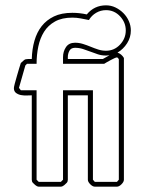

<svg xmlns="http://www.w3.org/2000/svg" viewBox="-20 -699 534 719"><path d="M425 -477Q425 -478 422.5 -481Q420 -484 418 -484Q415 -484 408.5 -481Q402 -478 394.5 -474Q387 -470 380 -466Q373 -462 370 -460H216V-485Q216 -506 227 -522.5Q238 -539 261 -539Q276 -539 290.5 -534.5Q305 -530 319.5 -524Q334 -518 348 -513.5Q362 -509 377 -509Q408 -509 429.5 -532Q451 -555 451 -585Q451 -615 429.5 -638Q408 -661 377 -661Q357 -661 340 -651Q323 -641 313 -624Q298 -627 282.5 -630Q267 -633 251 -633Q212 -633 186 -618.5Q160 -604 145 -580Q130 -556 123.5 -525Q117 -494 117 -460H81L75 -454L51 -370L58 -361H117V-26L125 -18H208L216 -26V-361H328V-26L335 -18H418L425 -26ZM444 -26Q444 -18 435 -9Q426 0 418 0H335Q327 0 318 -9Q309 -18 309 -26V-342H234V-26Q234 -19 230 -14.5Q226 -10 221 -6Q219 -4 215 -2Q211 0 208 0H125Q122 0 118 -2Q114 -4 112 -6Q107 -10 103 -14.5Q99 -19 99 -26V-342Q92 -342 80.5 -341.5Q69 -341 58.5 -343Q48 -345 40 -351Q32 -357 32 -369Q32 -373 35.5 -386.5Q39 -400 43.5 -415Q48 -430 52 -444Q56 -458 58 -463Q65 -469 68.5 -472.5Q72 -476 76 -477Q80 -478 85 -478Q90 -478 99 -478Q100 -515 109 -546.5Q118 -578 136 -601Q154 -624 182 -637.5Q210 -651 251 -651Q278 -651 305 -645Q333 -679 377 -679Q396 -679 412.5 -671Q429 -663 442 -650Q455 -637 462.5 -620Q470 -603 470 -585Q470 -559 456 -537Q442 -515 420 -502Q435 -497 444 -482ZM390 -492Q387 -492 383.5 -491.5Q380 -491 377 -491Q361 -491 347 -495.5Q333 -500 319 -505.5Q305 -511 290.5 -515.5Q276 -520 261 -520Q246 -520 240 -509Q234 -498 234 -485V-478H365Z"/></svg>

Font: RonaldsonGothicLicht
Style: Regular
Weight: 400
Designer: Mr. Robertson for MacKellar, Smiths & Jordan Co. Philadelphia
Foundry: CAT-Fonts Peter Wiegel
Version: 1.000